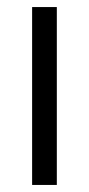

<svg xmlns="http://www.w3.org/2000/svg" viewBox="-20 -524 252 544"><path d="M71 0V-504H141V0Z"/></svg>

Font: DM Sans Light
Style: Regular
Weight: 300
Designer: Colophon Foundry, Jonny Pinhorn
Foundry: Colophon Foundry
Version: Version 4.004; ttfautohint (v1.8.4.7-5d5b)